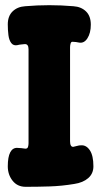

<svg xmlns="http://www.w3.org/2000/svg" viewBox="-20 -703 390 740"><path d="M79 17Q47 17 28.5 -6.5Q10 -30 10 -62Q10 -98 19.5 -116Q29 -134 47 -133Q55 -133 62.5 -132Q70 -131 78 -130Q86 -130 88 -137Q90 -144 90 -151V-513Q90 -534 75 -533Q68 -532 61 -531.5Q54 -531 47 -529Q32 -526 23.5 -537Q15 -548 12.5 -567.5Q10 -587 10 -609Q10 -641 28.5 -659Q47 -677 77 -679Q170 -687 263 -679Q293 -677 311.5 -659Q330 -641 330 -608Q330 -576 317 -555.5Q304 -535 284 -539Q279 -540 273 -541Q267 -542 259 -542Q254 -542 252 -535Q250 -528 250 -521V-159Q250 -137 262 -137Q268 -138 276.5 -140.5Q285 -143 293 -143Q313 -144 326.5 -123.5Q340 -103 340 -62Q340 -34 320 -16.5Q300 1 266 6Q218 14 171.5 15.5Q125 17 79 17Z"/></svg>

Font: Winky Sans
Style: Bold
Weight: 700
Designer: Simon Atzbach
Foundry: typofactur
Version: Version 1.205